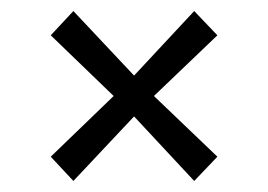

<svg xmlns="http://www.w3.org/2000/svg" viewBox="-20 -414 485 348"><path d="M186 -240 72 -350 113 -394 223 -277 332 -394 374 -350 259 -240 374 -130 332 -86 223 -203 113 -86 72 -130Z"/></svg>

Font: Rasa
Style: Regular
Weight: 400
Designer: Anna Giedrys (Yrsa+Rasa design), David Brezina (Yrsa art-direction, Rasa art-direction, design)
Foundry: Rosetta Type Foundry
Version: Version 2.004